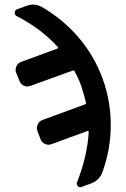

<svg xmlns="http://www.w3.org/2000/svg" viewBox="-20 -776 540 821"><path d="M51.8 -707Q43 -710.9 43 -721.7Q43 -732.4 52.7 -736.3L93.8 -751Q127 -763.7 159.2 -746.1Q250 -693.4 316.9 -614.7Q383.8 -536.1 418.9 -439.5Q454.1 -342.8 453.6 -238.8Q453.1 -134.8 417 -37.1Q411.1 -21.5 398.9 -9.8Q386.7 2 371.1 7.8L329.1 23.4Q319.3 27.3 312.5 19.5Q305.7 11.7 309.6 2.9Q353.5 -108.4 359.4 -211.9Q359.4 -213.9 357.4 -215.3Q355.5 -216.8 353.5 -215.8L199.2 -159.2Q186.5 -154.3 172.4 -160.6Q158.2 -167 153.3 -180.7L139.6 -216.8Q134.8 -229.5 141.1 -243.7Q147.5 -257.8 161.1 -262.7L344.7 -330.1Q348.6 -332 347.7 -335.9Q340.8 -367.2 328.1 -406.2Q318.4 -435.5 297.9 -472.7Q295.9 -475.6 292 -474.6L108.4 -408.2Q95.7 -403.3 82 -409.7Q68.4 -416 63.5 -429.7L48.8 -465.8Q43.9 -478.5 50.3 -492.7Q56.6 -506.8 71.3 -511.7L225.6 -568.4Q230.5 -571.3 227.5 -574.2Q159.2 -651.4 51.8 -707Z"/></svg>

Font: Rounded-L Mgen+ 1m medium
Style: Regular
Weight: 500
Designer: [Source Han Sans]
Ryoko NISHIZUKA  (kana & ideographs); Paul D. Hunt (Latin, Greek & Cyrillic); Wenlong ZHANG  (bopomofo
Version: Version 1.059.20150602